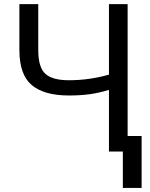

<svg xmlns="http://www.w3.org/2000/svg" viewBox="-20 -731 724 926"><path d="M663 175.5H572.5V0H505.5V-297.5Q458 -283 413.8 -276.8Q369.5 -270.5 312 -270.5Q192.5 -270.5 133 -320.8Q73.5 -371 73.5 -489.5V-711H164.5V-489.5Q164.5 -406 198.8 -375Q233 -344 312 -344Q410.5 -344 505.5 -371V-711H595.5V-75H663Z"/></svg>

Font: Roberto Sans
Style: Regular
Weight: 400
Designer: Google (font) & Cristiano Sobral (main changes)
Version: Version 1.500; ttfautohint (v1.8.4.7-5d5b-dirty)